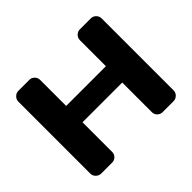

<svg xmlns="http://www.w3.org/2000/svg" viewBox="-152 -924 1148 1148"><g transform="rotate(-45 422.0 -350.0)"><path d="M69.8 -45.9V-653.8Q69.8 -672.9 83.5 -686.5Q97.2 -700.2 117.2 -700.2H208Q227.1 -700.2 240.5 -686.5Q253.9 -672.9 253.9 -653.8V-434.1H589.8V-653.8Q589.8 -672.9 603.5 -686.5Q617.2 -700.2 636.2 -700.2H727.1Q747.1 -700.2 760.5 -686.5Q773.9 -672.9 773.9 -653.8V-45.9Q773.9 -26.9 760 -13.4Q746.1 0 727.1 0H636.2Q617.2 0 603.5 -12.9Q589.8 -25.9 589.8 -44.9V-295.9H253.9V-44.9Q253.9 -25.9 240.5 -12.9Q227.1 0 208 0H117.2Q98.1 0 84 -13.4Q69.8 -26.9 69.8 -45.9Z"/></g></svg>

Font: Days One
Style: Regular
Weight: 400
Designer: Alexander Kalachev, Alexey Maslov, Jovanny Lemonad
Foundry: Alexander Kalachev, Alexey Maslov, Jovanny Lemonad
Version: Version 1.002